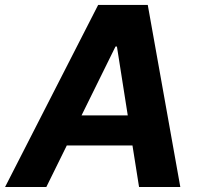

<svg xmlns="http://www.w3.org/2000/svg" viewBox="-42 -747 810 767"><path d="M143.1 0H-21.7L350.1 -727.3H548.3L678.3 0H513.5L487.2 -165.8H224.8ZM283.7 -285.9H468.4L425.1 -561.1H419.4Z"/></svg>

Font: Inter UI
Style: Bold Italic
Weight: 700
Italic angle: 9.39999°
Designer: Rasmus Andersson
Foundry: rsms
Version: 3.2;8d6f07862